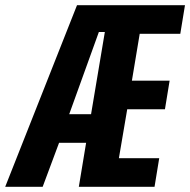

<svg xmlns="http://www.w3.org/2000/svg" viewBox="-23 -718 731 738"><path d="M308 -169H204L141 0H-3L273 -698H688L670 -588H514L484 -408H629L611 -298H466L434 -110H589L571 0H280ZM357 -595 243 -279H327L380 -595Z"/></svg>

Font: iA Writer Mono V
Style: Regular
Weight: 400
Italic angle: -9.5°
Designer: Mike Abbink, Paul van der Laan, Pieter van Rosmalen
Foundry: Bold Monday
Version: Version 2.000